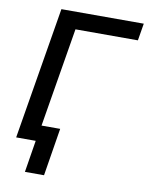

<svg xmlns="http://www.w3.org/2000/svg" viewBox="-97 -796 803 1041"><g transform="rotate(10 304.5 -275.5)"><path d="M608.7 -727.3 593 -632.8H249.3L158.7 -87H261.4L218.8 175.8H113.6L142 0H34.4L155.2 -727.3Z"/></g></svg>

Font: Karasuma Gothic
Style: Medium Italic
Weight: 500
Italic angle: 9.39998°
Designer: Rasmus Andersson / Ryoko Nishizuka
Foundry: Genbu
Version: Version 1.00